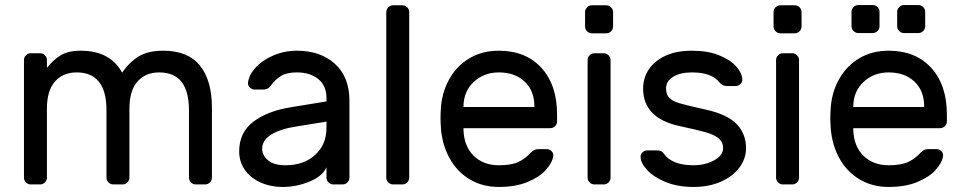

<svg xmlns="http://www.w3.org/2000/svg" viewBox="-20 -731 3819 761"><path d="M300 -530Q417 -530 464 -443Q493 -485 530 -507.5Q567 -530 627 -530Q725 -530 772.5 -471Q820 -412 820 -304V-27Q820 -16 812 -8Q804 0 793 0H756Q745 0 737 -8Q729 -16 729 -27V-294Q729 -444 611 -444Q557 -444 525 -408Q493 -372 493 -301V-27Q493 -16 485 -8Q477 0 466 0H429Q418 0 410 -8Q402 -16 402 -27V-294Q402 -444 284 -444Q230 -444 198 -408Q166 -372 166 -301V-27Q166 -16 158 -8Q150 0 139 0H102Q91 0 83 -8Q75 -16 75 -27V-493Q75 -504 83 -512Q91 -520 102 -520H139Q150 -520 158 -512Q166 -504 166 -493V-462Q190 -493 220 -511.5Q250 -530 300 -530Z M1274 -329V-342Q1274 -391 1241.5 -417.5Q1209 -444 1157 -444Q1117 -444 1094.5 -430.5Q1072 -417 1052 -390Q1046 -382 1039 -379Q1032 -376 1020 -376H990Q979 -376 970.5 -384Q962 -392 963 -403Q966 -433 992.5 -462.5Q1019 -492 1063 -511Q1107 -530 1157 -530Q1250 -530 1307.5 -478Q1365 -426 1365 -332V-27Q1365 -16 1357 -8Q1349 0 1338 0H1301Q1290 0 1282 -8Q1274 -16 1274 -27V-68Q1258 -32 1206 -11Q1154 10 1102 10Q1051 10 1011 -8.5Q971 -27 949.5 -59Q928 -91 928 -131Q928 -206 984 -248.5Q1040 -291 1133 -306ZM1274 -249 1156 -230Q1091 -220 1055 -197.5Q1019 -175 1019 -141Q1019 -116 1042 -96Q1065 -76 1112 -76Q1184 -76 1229 -117Q1274 -158 1274 -224Z M1575 0H1538Q1527 0 1519 -8Q1511 -16 1511 -27V-683Q1511 -694 1519 -702Q1527 -710 1538 -710H1575Q1586 -710 1594 -702Q1602 -694 1602 -683V-27Q1602 -16 1594 -8Q1586 0 1575 0Z M2188 -277V-250Q2188 -239 2180 -231Q2172 -223 2161 -223H1817V-217Q1819 -151 1857.5 -113.5Q1896 -76 1957 -76Q2007 -76 2034.5 -89Q2062 -102 2084 -126Q2092 -134 2098.5 -137Q2105 -140 2116 -140H2146Q2158 -140 2166 -132Q2174 -124 2173 -113Q2169 -86 2143.5 -57.5Q2118 -29 2070.5 -9.5Q2023 10 1957 10Q1893 10 1843 -19.5Q1793 -49 1763.5 -101Q1734 -153 1728 -218Q1726 -248 1726 -264Q1726 -280 1728 -310Q1734 -372 1763.5 -422Q1793 -472 1842.5 -501Q1892 -530 1957 -530Q2064 -530 2126 -462Q2188 -394 2188 -277ZM2098 -307V-310Q2098 -371 2059.5 -407.5Q2021 -444 1957 -444Q1899 -444 1858.5 -407Q1818 -370 1817 -310V-307Z M2383 -599H2326Q2315 -599 2307 -607Q2299 -615 2299 -626V-683Q2299 -694 2307 -702Q2315 -710 2326 -710H2383Q2394 -710 2402 -702Q2410 -694 2410 -683V-626Q2410 -615 2402 -607Q2394 -599 2383 -599ZM2373 0H2336Q2325 0 2317 -8Q2309 -16 2309 -27V-493Q2309 -504 2317 -512Q2325 -520 2336 -520H2373Q2384 -520 2392 -512Q2400 -504 2400 -493V-27Q2400 -16 2392 -8Q2384 0 2373 0Z M2529 -380Q2529 -421 2551 -455Q2573 -489 2616.5 -509.5Q2660 -530 2723 -530Q2785 -530 2830 -512Q2875 -494 2898.5 -467Q2922 -440 2922 -415Q2922 -405 2914 -397.5Q2906 -390 2895 -390H2862Q2843 -390 2832 -404Q2801 -444 2723 -444Q2677 -444 2648.5 -427Q2620 -410 2620 -380Q2620 -355 2634 -342Q2648 -329 2676 -321Q2704 -313 2775 -297Q2863 -278 2900 -239Q2937 -200 2937 -144Q2937 -103 2911.5 -68Q2886 -33 2838.5 -11.5Q2791 10 2728 10Q2666 10 2618.5 -9.5Q2571 -29 2545 -57Q2519 -85 2519 -110Q2519 -120 2527 -127.5Q2535 -135 2546 -135H2582Q2591 -135 2598 -133Q2605 -131 2611 -122Q2644 -76 2728 -76Q2775 -76 2810.5 -95.5Q2846 -115 2846 -144Q2846 -168 2828.5 -182.5Q2811 -197 2778 -206.5Q2745 -216 2675 -231Q2529 -262 2529 -380Z M3130 -599H3073Q3062 -599 3054 -607Q3046 -615 3046 -626V-683Q3046 -694 3054 -702Q3062 -710 3073 -710H3130Q3141 -710 3149 -702Q3157 -694 3157 -683V-626Q3157 -615 3149 -607Q3141 -599 3130 -599ZM3120 0H3083Q3072 0 3064 -8Q3056 -16 3056 -27V-493Q3056 -504 3064 -512Q3072 -520 3083 -520H3120Q3131 -520 3139 -512Q3147 -504 3147 -493V-27Q3147 -16 3139 -8Q3131 0 3120 0Z M3271 0ZM3733 -277V-250Q3733 -239 3725 -231Q3717 -223 3706 -223H3362V-217Q3364 -151 3402.5 -113.5Q3441 -76 3502 -76Q3552 -76 3579.5 -89Q3607 -102 3629 -126Q3637 -134 3643.5 -137Q3650 -140 3661 -140H3691Q3703 -140 3711 -132Q3719 -124 3718 -113Q3714 -86 3688.5 -57.5Q3663 -29 3615.5 -9.5Q3568 10 3502 10Q3438 10 3388 -19.5Q3338 -49 3308.5 -101Q3279 -153 3273 -218Q3271 -248 3271 -264Q3271 -280 3273 -310Q3279 -372 3308.5 -422Q3338 -472 3387.5 -501Q3437 -530 3502 -530Q3609 -530 3671 -462Q3733 -394 3733 -277ZM3643 -307V-310Q3643 -371 3604.5 -407.5Q3566 -444 3502 -444Q3444 -444 3403.5 -407Q3363 -370 3362 -310V-307ZM3439 -600H3382Q3371 -600 3363 -608Q3355 -616 3355 -627V-684Q3355 -695 3363 -703Q3371 -711 3382 -711H3439Q3450 -711 3458 -703Q3466 -695 3466 -684V-627Q3466 -616 3458 -608Q3450 -600 3439 -600ZM3620 -600H3563Q3552 -600 3544 -608Q3536 -616 3536 -627V-684Q3536 -695 3544 -703Q3552 -711 3563 -711H3620Q3631 -711 3639 -703Q3647 -695 3647 -684V-627Q3647 -616 3639 -608Q3631 -600 3620 -600Z"/></svg>

Font: Hezaedrus
Style: Regular
Weight: 400
Designer: Hubert & Fischer
Foundry: Hubert & Fischer
Version: Version 1.10;September 3, 2019;FontCreator 11.5.0.2425 64-bi